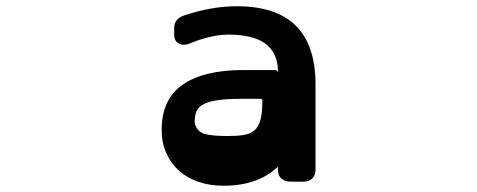

<svg xmlns="http://www.w3.org/2000/svg" viewBox="-20 -580 1526 614"><path d="M909 1Q892 1 880.5 -8.5Q869 -18 869 -36V-47Q805 14 695 14Q651 14 614.5 1.5Q578 -11 552 -34.5Q526 -58 511.5 -91Q497 -124 497 -165Q497 -262 564 -309Q631 -356 758 -356H860Q865 -356 867 -352Q869 -348 869 -350Q869 -404 836 -434.5Q803 -465 728 -469Q691 -471 655.5 -463Q620 -455 587 -441Q568 -433 552.5 -440.5Q537 -448 537 -470V-490Q537 -519 567 -530Q655 -560 738 -560Q989 -560 989 -310V-36Q989 -20 979 -9.5Q969 1 950 1ZM753 -264Q707 -264 678.5 -260Q650 -256 633.5 -248Q617 -240 610.5 -228Q604 -216 603 -200Q602 -194 602.5 -189.5Q603 -185 605 -179Q613 -157 637 -151Q661 -145 709 -145Q739 -145 760 -148.5Q781 -152 794 -163.5Q807 -175 813 -197Q819 -219 819 -257Q819 -261 817.5 -262.5Q816 -264 810 -264Z"/></svg>

Font: OpenDyslexic3
Style: Bold
Weight: 700
Designer: Abelardo Gonzalez
Version: Version 1.000;PS 001.001;hotconv 1.0.56